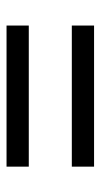

<svg xmlns="http://www.w3.org/2000/svg" viewBox="124 -660 316 605"><g transform="rotate(-90 282.5 -357.0)"><path d="M60.4 -424.8V-494.9H505V-424.8ZM60.4 -219.1V-289.2H505V-219.1Z"/></g></svg>

Font: Noto Serif Khmer
Style: Regular
Weight: 400
Designer: Danh Hong and the Monotype Design Team
Foundry: Monotype Imaging Inc.
Version: Version 2.003